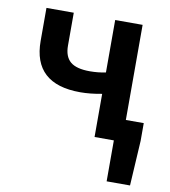

<svg xmlns="http://www.w3.org/2000/svg" viewBox="-77 -557 701 794"><g transform="rotate(10 274.0 -159.5)"><path d="M423.8 171.9V0H342.8V-181.2Q293.9 -171.9 252 -171.9Q54.2 -171.9 54.2 -353V-491.2H168.9V-353Q168.9 -307.1 194.3 -285.6Q219.7 -264.2 275.9 -264.2Q310.5 -264.2 342.8 -271V-491.2H458V-91.8H533.2V-17.1L522 171.9Z"/></g></svg>

Font: Toshiba Sans Medium
Style: Regular
Weight: 500
Designer: Paul D. Hunt
Foundry: Toshiba Corporation
Version: Version 2.020;PS 2.0;hotconv 1.0.86;makeotf.lib2.5.63406